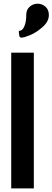

<svg xmlns="http://www.w3.org/2000/svg" viewBox="-20 -1041 290 1061"><path d="M125 -958Q125 -987.3 144 -1003.9Q163.1 -1020.5 187.5 -1020.5Q212.9 -1020.5 231.4 -1003.9Q250 -987.3 250 -958Q250 -921.9 214.8 -891.1Q179.7 -860.4 146 -846.7Q112.3 -833 98.6 -833Q93.8 -833 90.8 -835.4Q87.9 -837.9 86.9 -842.8Q85.9 -847.7 85.4 -851.6Q85 -855.5 84.5 -861.8Q84 -868.2 84 -870.1Q92.8 -870.1 101.1 -876Q109.4 -881.8 117.2 -902.8Q125 -923.8 125 -958ZM167 -750V0H42V-750Z"/></svg>

Font: okolaks
Style: Bold
Weight: 600
Width: 8
Version: Version 000.6.0